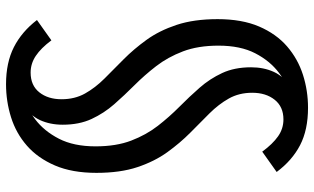

<svg xmlns="http://www.w3.org/2000/svg" viewBox="-227 -613 1066 652"><g transform="rotate(90 306.0 -287.0)"><path d="M295 -610.5Q295 -566 314.5 -531.2Q334 -496.5 365.2 -465.2Q396.5 -434 431 -399.8Q465.5 -365.5 496.8 -322.2Q528 -279 547.5 -220.8Q567 -162.5 567 -81.5Q567 1 542 59.2Q517 117.5 474.8 154.5Q432.5 191.5 378.2 208.5Q324 225.5 266 225.5L218 183.5Q255.5 183.5 300 170.2Q344.5 157 384.8 126.8Q425 96.5 451 46Q477 -4.5 477 -78.5Q477 -148.5 457.5 -199.5Q438 -250.5 407.5 -289.8Q377 -329 342.8 -363Q308.5 -397 278 -431.8Q247.5 -466.5 228 -508.5Q208.5 -550.5 208.5 -606.5Q208.5 -649.5 224.2 -684Q240 -718.5 275.2 -738.8Q310.5 -759 370 -759L346 -800Q421 -800 473 -773Q525 -746 564 -693.5L495 -644.5Q469 -680 443 -698.2Q417 -716.5 385.5 -716.5Q342.5 -716.5 318.8 -686.8Q295 -657 295 -610.5ZM317 37Q317 -8 297.5 -42.8Q278 -77.5 246.8 -108.8Q215.5 -140 181 -174.2Q146.5 -208.5 115.2 -251.8Q84 -295 64.5 -353.8Q45 -412.5 45 -493Q45 -575.5 70 -633.8Q95 -692 137.5 -728.8Q180 -765.5 234 -782.8Q288 -800 346 -800L394 -757.5Q357 -757.5 312.2 -744.5Q267.5 -731.5 227.2 -701.2Q187 -671 161 -620.8Q135 -570.5 135 -496Q135 -426.5 154.5 -375.2Q174 -324 204.5 -284.5Q235 -245 269.2 -210.8Q303.5 -176.5 334 -141.8Q364.5 -107 384 -65Q403.5 -23 403.5 33Q403.5 76 387.8 110.2Q372 144.5 336.8 164.5Q301.5 184.5 242 184.5L266 225.5Q192.5 225.5 140 198.8Q87.5 172 48 120.5L117 71.5Q143.5 107 169.8 124.5Q196 142 226.5 142Q270 142 293.5 112.5Q317 83 317 37Z"/></g></svg>

Font: Hepta Slab Medium
Style: Regular
Weight: 500
Designer: Michael LaGattuta
Foundry: Michael LaGattuta
Version: Version 1.102